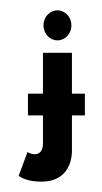

<svg xmlns="http://www.w3.org/2000/svg" viewBox="-20 -264 198 371"><path d="M63 -162V-83H34V-41H63V13C63 27 57 34 47 34C40 34 33 30 33 30L16 76C23 80 34 87 60 87C105 87 119 55 119 27V-41H144V-83H119V-162ZM64 -215C64 -199 76 -186 91 -186C106 -186 118 -199 118 -215C118 -231 106 -244 91 -244C76 -244 64 -231 64 -215Z"/></svg>

Font: Hussar Tani
Style: Dwa
Weight: 700
Foundry: Cannot Into Space Fonts
Version: Version 0.92